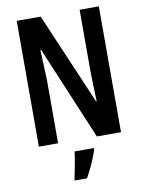

<svg xmlns="http://www.w3.org/2000/svg" viewBox="-100 -783 806 1073"><g transform="rotate(-10 303.5 -246.5)"><path d="M537 0H400L177 -531H173Q176 -473 177 -434.5Q178 -396 180 -362V0H71V-714H207L430 -193H433Q431 -253 430 -289Q429 -325 428 -360V-714H537ZM372 71Q360 108 342 148Q324 188 305 221H236V209Q240 191 245.5 164.5Q251 138 255.5 110Q260 82 263 61H372Z"/></g></svg>

Font: Noto Sans Kannada ExtraCondensed SemiBold
Style: Regular
Weight: 600
Width: 2
Designer: Jelle Bosma - Monotype Design Team
Foundry: Monotype Imaging Inc.
Version: Version 2.005; ttfautohint (v1.8.4.7-5d5b)